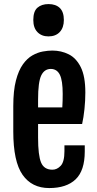

<svg xmlns="http://www.w3.org/2000/svg" viewBox="-20 -933 486 960"><path d="M46.4 -275.4V-402.3Q46.4 -479.5 59.6 -530.3Q72.8 -581.1 94.5 -611.3Q116.2 -641.6 142.3 -656.2Q168.5 -670.9 194.3 -675.5Q220.2 -680.2 241.7 -680.2Q286.1 -680.2 323.7 -661.4Q361.3 -642.6 384 -596.9Q406.7 -551.3 406.7 -470.2Q406.7 -429.7 402.3 -387.5Q397.9 -345.2 390.6 -313H170.4V-244.6Q170.4 -156.7 185.3 -120.6Q200.2 -84.5 242.2 -84.5Q265.1 -84.5 283.7 -104.2Q302.2 -124 302.2 -177.2V-206.5H403.8V-175.8Q403.8 -80.1 358.2 -36.4Q312.5 7.3 226.1 7.3Q139.2 7.3 92.8 -59.1Q46.4 -125.5 46.4 -275.4ZM291.5 -396Q292.5 -406.7 293 -428.5Q293.5 -450.2 293.5 -463.4Q293.5 -530.3 279.3 -559.1Q265.1 -587.9 234.4 -588.4Q201.7 -588.4 186 -555.4Q170.4 -522.5 170.4 -435.5V-396ZM222.2 -751Q188 -751 167.2 -772.5Q146.5 -793.9 146.5 -833Q146.5 -876.5 167.2 -894.5Q188 -912.6 222.7 -912.6Q258.8 -912.6 279.1 -893.1Q299.3 -873.5 299.3 -833Q299.3 -794.9 278.8 -772.9Q258.3 -751 222.2 -751Z"/></svg>

Font: Fjalla One
Style: Regular
Weight: 400
Designer: Irina Smirnova, Eben Sorkin
Foundry: Sorkin Type
Version: Version 1.002; ttfautohint (v1.8.4.7-5d5b);gftools[0.9.25]